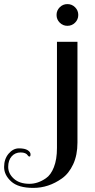

<svg xmlns="http://www.w3.org/2000/svg" viewBox="-214 -667 462 937"><path d="M77.5 -556.5Q62 -572 62 -594Q62 -616 77.5 -631.5Q93 -647 115 -647Q137 -647 152.5 -631.5Q168 -616 168 -594Q168 -572 152.5 -556.5Q137 -541 115 -541Q93 -541 77.5 -556.5ZM64 55V-463H164V29Q164 90 143 135Q122 180 88 204Q23 250 -51 250Q-125 250 -159.5 218.5Q-194 187 -194 148Q-194 109 -172 83Q-150 57 -121.5 57Q-93 57 -79 66Q-65 75 -65 86Q-65 97 -70 97Q-75 97 -78 92Q-87 77 -113.5 77Q-140 77 -157 96Q-174 115 -174 147.5Q-174 180 -146.5 205Q-119 230 -70 230Q-29 230 10 203Q34 187 49 149Q64 111 64 55Z"/></svg>

Font: Spirax
Style: Regular
Weight: 400
Designer: Brenda Gallo (gbrenda1987@gmail.com)
Foundry: Brenda Gallo
Version: Version 1.002